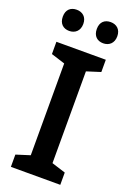

<svg xmlns="http://www.w3.org/2000/svg" viewBox="-171 -971 695 1030"><g transform="rotate(20 176.5 -456.5)"><path d="M21 -853C21 -812 46 -792 79 -792C112 -792 138 -813 138 -853C138 -893 112 -913 79 -913C46 -913 21 -894 21 -853ZM215 -853C215 -812 240 -792 273 -792C306 -792 332 -813 332 -853C332 -893 306 -913 273 -913C240 -913 215 -894 215 -853ZM317 0V-70L238 -95V-619L317 -644V-714H35V-644L114 -619V-95L35 -70V0Z"/></g></svg>

Font: Noto Sans Myanmar UI SemiCondensed SemiBold
Style: Regular
Weight: 600
Width: 4
Designer: Monotype Design Team
Foundry: Monotype Imaging Inc.
Version: Version 2.103